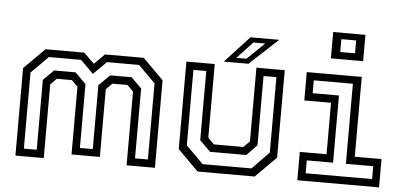

<svg xmlns="http://www.w3.org/2000/svg" viewBox="-51 -853 1994 955"><g transform="rotate(5 946.5 -375.0)"><path d="M55 0V-437L158 -540H351.5L403.5 -489L455 -540H648.5L751.5 -437V0H610V-368L579.5 -398.5H504.5L474 -368V-30H332.5V-368L302 -398.5H227L196.5 -368V0ZM93.8 -38.2H158V-387.2L209.8 -438.5H317L371.2 -384.8V-65.8H435.5V-384.8L489.8 -438.5H597L648.8 -387.2V-38.2H713V-418.2L628.5 -502.8H468L403.5 -438.5L338.8 -502.8H178.2L93.8 -418.2Z M964.5 0 861.5 -103V-540H1003V-172L1033.5 -141.5H1180.5L1211 -172V-540H1352.5V-103L1249.5 0ZM986.2 -38.8H1230.2L1314.2 -125.2V-501.8H1250V-156.2L1198.8 -103H1017.8L964 -156.2V-501.8H899.8V-125.2ZM1046.5 -556 1168.5 -688H1312L1170 -556ZM1107.2 -580H1157.8L1244.2 -663.5H1185.2Z M1576 -618.5V-750H1737V-618.5ZM1619.5 -654H1693.5V-718.2H1619.5ZM1462.5 0V-141.5H1596V-398.5H1462.5V-540H1737V-141.5H1870.5V0ZM1500.8 -38.2H1832.5V-102.5H1696V-502.2H1500.8V-438H1632V-102.5H1500.8Z"/></g></svg>

Font: Tourney Thin
Style: Regular
Weight: 100
Designer: Tyler Finck
Foundry: Etcetera Type Co
Version: Version 1.015